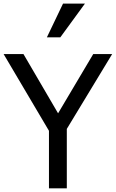

<svg xmlns="http://www.w3.org/2000/svg" viewBox="-25 -1020 628 1040"><path d="M435.1 -1000.5 301.8 -817.9H229L316.4 -1000.5ZM582.5 -727.1 336.9 -321.8V0H240.2V-311.5L-5.4 -727.1H102.1L289.6 -406.2L480 -727.1Z"/></svg>

Font: SG Kara Bold
Style: Regular
Weight: 400
Designer: Damoon Khanjanzadeh
Version: Version 1.000